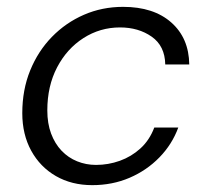

<svg xmlns="http://www.w3.org/2000/svg" viewBox="-20 -528 604 560"><path d="M249 12Q189 12 143 -14.5Q97 -41 71 -88.5Q45 -136 45 -198Q45 -266 68 -322.5Q91 -379 131.5 -420.5Q172 -462 225 -485Q278 -508 339 -508Q428 -508 479.5 -462.5Q531 -417 532 -340H462Q461 -394 422.5 -421Q384 -448 330 -448Q272 -448 223.5 -417Q175 -386 146.5 -331.5Q118 -277 118 -206Q118 -168 129 -138.5Q140 -109 159.5 -88.5Q179 -68 205 -57.5Q231 -47 260 -47Q296 -47 329.5 -59Q363 -71 389.5 -95Q416 -119 430 -156H500Q482 -107 445 -69Q408 -31 358 -9.5Q308 12 249 12Z"/></svg>

Font: DM Sans 24pt Light
Style: Italic
Weight: 300
Italic angle: -10°
Designer: Colophon Foundry, Jonny Pinhorn
Foundry: Colophon Foundry
Version: Version 4.004;gftools[0.9.30]